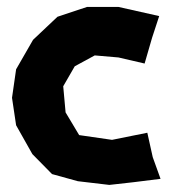

<svg xmlns="http://www.w3.org/2000/svg" viewBox="-20 -518 488 553"><path d="M438.5 -471.7 321.3 -498H230.5L145.5 -469.7L75.2 -403.3L26.4 -318.4L14.6 -236.3L26.4 -157.2L73.2 -74.2L129.9 -16.6L204.1 3.9L294.9 14.6L364.3 6.8L442.4 -2.9L419.9 -65.4L404.3 -135.7L302.7 -115.2L208 -128.9L168.9 -194.3L162.1 -269.5L195.3 -327.1L252.9 -358.4L321.3 -352.5L396.5 -335L418 -409.2Z"/></svg>

Font: MaokenAssortedSans-Lite
Style: Lite
Weight: 400
Version: Version 1.400